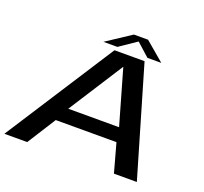

<svg xmlns="http://www.w3.org/2000/svg" viewBox="-147 -961 1189 1119"><g transform="rotate(20 447.5 -401.0)"><path d="M-12 0H129.5L242 -177.5H618.5L667.5 0H809.5L611 -677H424.5ZM288 -264.5 505 -603H506L603 -264.5ZM347 -701H433.5L539.5 -773L620 -701H706L587.5 -801.5H499.5Z"/></g></svg>

Font: Anybody Expanded Medium
Style: Italic
Weight: 500
Width: 7
Italic angle: -10°
Version: Version 1.113;gftools[0.9.25]